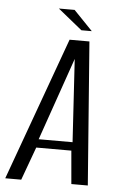

<svg xmlns="http://www.w3.org/2000/svg" viewBox="-75 -752 497 790"><g transform="rotate(5 173.5 -357.5)"><path d="M-23 0 191 -591H273L318 0H250L238 -137H93L43 0ZM100 -172H240L219 -514ZM236 -634 136 -715H201L279 -634Z"/></g></svg>

Font: Alumni Sans
Style: Italic
Weight: 400
Italic angle: -8°
Version: Version 1.016